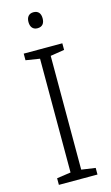

<svg xmlns="http://www.w3.org/2000/svg" viewBox="-137 -1053 585 1009"><g transform="rotate(-15 155.5 -548.5)"><path d="M156 -1004C132 -1004 118 -988 118 -961C118 -933 132 -917 156 -917C182 -917 195 -933 195 -961C195 -988 182 -1004 156 -1004ZM261 -93V-129L185 -140V-759L261 -771V-807H51V-771L127 -759V-140L51 -129V-93Z"/></g></svg>

Font: Noto Sans Telugu UI Light
Style: Regular
Weight: 300
Designer: Jelle Bosma - Monotype Design Team
Foundry: Monotype Imaging Inc.
Version: Version 2.005